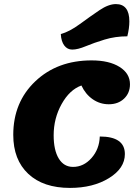

<svg xmlns="http://www.w3.org/2000/svg" viewBox="-20 -896 678 941"><path d="M334 -653Q310 -653 295 -673Q280 -693 278 -729Q321 -741 372 -778.5Q423 -816 467.5 -846Q512 -876 548 -876Q614 -876 614 -791Q614 -758 604 -718Q545 -718 492.5 -702Q440 -686 400.5 -669.5Q361 -653 334 -653ZM323 25Q192 25 118.5 -44Q45 -113 45 -235Q45 -395 153 -497.5Q261 -600 429 -600Q515 -600 566 -568Q617 -536 617 -483Q617 -440 588 -412.5Q559 -385 513 -385Q470 -385 434.5 -409.5Q399 -434 379 -477Q321 -456 282 -386Q243 -316 243 -233Q243 -160 268 -119Q293 -78 338 -78Q390 -78 428.5 -121.5Q467 -165 469 -227Q592 -227 592 -141Q592 -71 514 -23Q436 25 323 25Z"/></svg>

Font: Lemonada
Style: Bold
Weight: 700
Designer: Mohamed Gaber (Arabic), Eduardo Tunni (Latin)
Foundry: Kief Type Foundry
Version: Version 4.004